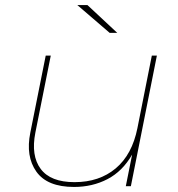

<svg xmlns="http://www.w3.org/2000/svg" viewBox="-20 -737 704 760"><path d="M273 3Q167 3 124 -57.5Q81 -118 100 -212L161 -517H181L120 -212Q102 -121 141 -68.5Q180 -16 275 -16Q373 -16 438 -70.5Q503 -125 524 -230L581 -517H601L498 0H478L503 -125Q465 -59 405.5 -28Q346 3 273 3ZM414 -607 286 -717H326L444 -607Z"/></svg>

Font: Montserrat Thin
Style: Italic
Weight: 100
Italic angle: -11.3°
Designer: Julieta Ulanovsky
Foundry: Julieta Ulanovsky
Version: Version 9.000; ttfautohint (v1.8.4.7-5d5b)